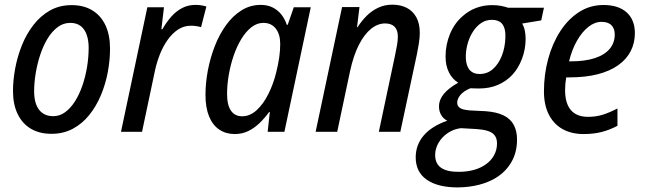

<svg xmlns="http://www.w3.org/2000/svg" viewBox="-20 -569 2783 829"><path d="M202.1 8.8Q150.4 8.8 113.3 -13.2Q76.2 -35.2 56.2 -76.7Q36.1 -118.2 36.1 -176.3Q36.1 -223.1 45.7 -274.2Q55.2 -325.2 74.7 -373.8Q94.2 -422.4 124.5 -461.4Q154.8 -500.5 195.8 -523.7Q236.8 -546.9 289.6 -546.9Q341.3 -546.9 378.4 -524.4Q415.5 -502 435.3 -460Q455.1 -418 455.1 -358.9Q455.1 -309.1 445.3 -257.1Q435.5 -205.1 415.5 -157.5Q395.5 -109.9 365.2 -72.3Q335 -34.7 294.2 -12.9Q253.4 8.8 202.1 8.8ZM210 -67.4Q237.8 -67.4 261.2 -84.5Q284.7 -101.6 303.5 -131.1Q322.3 -160.6 335.4 -198.5Q348.6 -236.3 355.7 -278.8Q362.8 -321.3 362.8 -363.3Q362.8 -393.6 354.7 -417.7Q346.7 -441.9 329.1 -456.1Q311.5 -470.2 283.2 -470.2Q252.9 -470.2 228.3 -451.4Q203.6 -432.6 184.8 -401.4Q166 -370.1 153.3 -331.3Q140.6 -292.5 134 -252Q127.4 -211.4 127.4 -174.8Q127.4 -123 148.7 -95.2Q169.9 -67.4 210 -67.4Z M502.4 0 616.2 -537.6H688L676.8 -442.9H681.2Q698.7 -473.6 719.7 -497.3Q740.7 -521 766.6 -534.4Q792.5 -547.9 824.7 -547.9Q836.4 -547.9 848.4 -546.1Q860.4 -544.4 871.1 -541L848.1 -451.7Q838.4 -454.6 827.4 -456.3Q816.4 -458 804.7 -458Q773.9 -458 748.8 -441.4Q723.6 -424.8 703.9 -397Q684.1 -369.1 670.4 -334.5Q656.7 -299.8 648.9 -263.2L593.3 0Z M993.7 9.8Q955.6 9.8 927 -9.3Q898.4 -28.3 882.8 -66.2Q867.2 -104 867.2 -159.2Q867.2 -210.4 877.4 -264.6Q887.7 -318.8 907.2 -369.4Q926.8 -419.9 955.8 -460.2Q984.9 -500.5 1022.5 -524.2Q1060.1 -547.9 1106 -547.9Q1134.8 -547.9 1157 -536.9Q1179.2 -525.9 1194.6 -506.6Q1210 -487.3 1218.3 -461.9H1222.2L1248.5 -537.6H1321.8L1208 0H1135.7L1145 -85.4H1142.1Q1122.6 -58.6 1099.9 -36.9Q1077.1 -15.1 1051 -2.7Q1024.9 9.8 993.7 9.8ZM1025.4 -66.9Q1059.6 -66.9 1088.4 -93.5Q1117.2 -120.1 1138.7 -163.1Q1160.2 -206.1 1172.4 -255.4Q1181.6 -292.5 1185.8 -322.5Q1189.9 -352.5 1189.9 -379.4Q1189.9 -420.9 1170.7 -445.6Q1151.4 -470.2 1117.2 -470.2Q1089.4 -470.2 1065.2 -451.2Q1041 -432.1 1021.7 -400.1Q1002.4 -368.2 988.8 -328.4Q975.1 -288.6 967.8 -245.8Q960.4 -203.1 960.4 -163.6Q960.4 -115.2 977.3 -91.1Q994.1 -66.9 1025.4 -66.9Z M1342.8 0 1457 -538.6H1532.2L1521.5 -451.7H1523.9Q1541 -478.5 1563 -500.5Q1585 -522.5 1612.8 -535.6Q1640.6 -548.8 1673.8 -548.8Q1709.5 -548.8 1736.1 -535.2Q1762.7 -521.5 1777.6 -494.4Q1792.5 -467.3 1792.5 -427.2Q1792.5 -406.2 1788.6 -381.6Q1784.7 -356.9 1779.8 -333.5L1708.5 0H1615.7L1686 -331.5Q1690.9 -354 1694.3 -374.5Q1697.8 -395 1697.8 -411.1Q1697.8 -439 1683.8 -453.4Q1669.9 -467.8 1642.6 -467.8Q1610.8 -467.8 1581.8 -444.3Q1552.7 -420.9 1529.3 -374.8Q1505.9 -328.6 1491.2 -260.7L1436 0Z M1956.5 240.2Q1869.6 240.2 1822 206.5Q1774.4 172.9 1774.9 108.9Q1775.4 56.2 1809.3 16.1Q1843.3 -23.9 1911.1 -47.9Q1894 -56.6 1884.8 -72.5Q1875.5 -88.4 1875.5 -108.9Q1875.5 -138.7 1896.5 -163.8Q1917.5 -189 1958.5 -211.9Q1933.1 -227.1 1918.5 -256.3Q1903.8 -285.6 1903.8 -325.2Q1903.8 -376.5 1923.3 -423.3Q1942.9 -470.2 1979 -500.5Q2003.4 -522.5 2035.6 -534.7Q2067.9 -546.9 2105 -546.9Q2125.5 -546.9 2142.6 -543.7Q2159.7 -540.5 2173.8 -535.6H2328.6L2316.9 -481L2234.4 -467.3Q2242.2 -454.6 2245.8 -437.7Q2249.5 -420.9 2249.5 -401.4Q2249.5 -356.9 2233.9 -315.4Q2218.3 -273.9 2190.9 -244.6Q2164.6 -217.3 2128.9 -202.1Q2093.3 -187 2049.3 -187Q2036.6 -187 2027.1 -187.3Q2017.6 -187.5 2011.2 -188Q1982.4 -176.3 1968.3 -159.4Q1954.1 -142.6 1954.1 -126Q1954.1 -110.8 1965.3 -103.5Q1971.7 -98.6 1982.4 -96.2Q1993.2 -93.8 2007.8 -92.3L2076.2 -88.9Q2124.5 -85.4 2154.5 -70.6Q2184.6 -55.7 2198.5 -29.3Q2212.4 -2.9 2212.4 33.7Q2212.4 88.4 2188.5 130.1Q2164.6 171.9 2122.1 198.2Q2089.8 218.3 2047.6 229Q2005.4 239.7 1956.5 240.2ZM1960.4 172.9Q1996.1 172.9 2026.1 164.6Q2056.2 156.2 2077.6 140.6Q2100.1 125 2113 101.6Q2126 78.1 2126 50.3Q2126 38.1 2122.6 28.1Q2119.1 18.1 2111.3 10.3Q2101.6 1 2083.7 -4.4Q2065.9 -9.8 2039.1 -11.7L1969.7 -15.6Q1938.5 -11.7 1913.3 5.4Q1888.2 22.5 1873.5 47.6Q1858.9 72.8 1858.9 100.1Q1858.9 138.2 1885 155.8Q1911.1 173.3 1960.4 172.9ZM2051.3 -249.5Q2084 -249.5 2108.2 -270.8Q2132.3 -292 2146.5 -327.6Q2160.6 -363.3 2162.1 -405.8Q2163.1 -426.8 2159.2 -442.4Q2155.3 -458 2146.5 -467.8Q2139.2 -475.6 2128.4 -479.5Q2117.7 -483.4 2103.5 -483.4Q2078.6 -483.4 2058.6 -470.2Q2038.6 -457 2023.7 -434.8Q2008.8 -412.6 2000.5 -385.3Q1992.2 -357.9 1991.2 -329.1Q1990.7 -312 1993.7 -297.9Q1996.6 -283.7 2002.9 -273.9Q2017.6 -249.5 2051.3 -249.5Z M2500 9.8Q2446.8 9.8 2408.4 -12Q2370.1 -33.7 2349.4 -75Q2328.6 -116.2 2328.6 -174.8Q2328.6 -247.1 2346.7 -314Q2364.7 -380.9 2398.7 -433.6Q2432.6 -486.3 2480 -516.8Q2527.3 -547.4 2585.9 -547.4Q2650.4 -547.4 2685.8 -515.4Q2721.2 -483.4 2721.2 -425.8Q2721.2 -383.3 2703.1 -348.1Q2685.1 -313 2649.4 -287.6Q2613.8 -262.2 2561 -248.5Q2508.3 -234.9 2438 -234.9H2424.8Q2422.4 -221.7 2421.1 -207.8Q2419.9 -193.8 2419.9 -180.2Q2419.9 -123 2444.8 -93.8Q2469.7 -64.5 2519 -64.5Q2552.7 -64.5 2581.8 -73.5Q2610.8 -82.5 2646 -100.6V-25.9Q2613.3 -8.3 2578.4 0.7Q2543.5 9.8 2500 9.8ZM2437 -304.2H2445.8Q2505.9 -304.2 2547.9 -317.9Q2589.8 -331.5 2612.1 -357.7Q2634.3 -383.8 2634.3 -420.4Q2634.3 -445.3 2620.1 -460Q2606 -474.6 2577.1 -474.6Q2548.3 -474.6 2521 -453.4Q2493.7 -432.1 2471.7 -394Q2449.7 -356 2437 -304.2Z"/></svg>

Font: Open Sans SemiCondensed Medium
Style: Italic
Weight: 500
Width: 4
Italic angle: -12°
Designer: Monotype Design Team
Foundry: Monotype Imaging Inc.
Version: Version 3.000